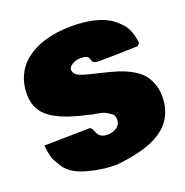

<svg xmlns="http://www.w3.org/2000/svg" viewBox="-139 -887 1003 1043"><g transform="rotate(-20 362.5 -365.0)"><path d="M30.3 -201.7 288.6 -206.1Q298.3 -206.1 304.9 -189.5Q311.5 -172.9 317.9 -163.1Q333 -139.6 367.9 -139.6Q402.8 -139.6 424.3 -156Q445.8 -172.4 445.8 -198.2Q445.8 -224.1 432.6 -233.6Q419.4 -243.2 403.8 -252.2Q388.2 -261.2 357.7 -266.1Q327.1 -271 324.2 -272H325.2L297.4 -279.3Q270.5 -284.2 252.4 -290Q135.7 -321.3 83.7 -368.7Q31.7 -416 31.7 -496.1Q31.7 -554.2 53.2 -600.6Q74.7 -647 109.4 -676.3Q209.5 -760.7 385.7 -760.7Q525.9 -760.7 606 -710H605.5Q656.7 -672.9 675.8 -637Q694.8 -601.1 699.7 -548.3L687 -535.6Q558.6 -530.8 459.5 -530.8Q429.7 -530.8 423.8 -548.3Q421.4 -555.7 418.5 -563Q411.6 -580.6 374.5 -580.6H372.6Q343.8 -580.6 323.2 -567.1Q302.7 -553.7 302.5 -541Q302.2 -528.3 307.9 -520Q313.5 -511.7 319.8 -506.8Q326.2 -502 339.4 -496.8Q352.5 -491.7 359.1 -490Q365.7 -488.3 379.9 -484.4L397 -480Q407.2 -477.1 456.8 -465.3Q506.3 -453.6 539.6 -442.9V-443.4Q643.6 -408.2 681.4 -355.7Q719.2 -303.2 719.2 -233.4Q719.2 -47.4 497.1 7.8Q432.6 23.9 359.4 30.8Q269.5 30.8 181.6 4.4Q93.8 -22 64 -81.5Q43.9 -110.4 37.1 -134.5Q30.3 -158.7 25.9 -202.1Q27.3 -201.7 30.3 -201.7Z"/></g></svg>

Font: Bowlby One
Style: Regular
Weight: 400
Designer: vernon adams
Foundry: vernon adams
Version: Version 1.001